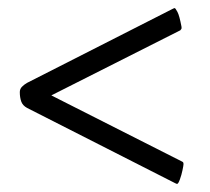

<svg xmlns="http://www.w3.org/2000/svg" viewBox="-20 -440 520 475"><path d="M434 -34Q434 -31 431.5 -19Q429 -7 425 4Q421 15 418 15Q417 15 413 13L47 -173Q36 -179 32.5 -189Q29 -199 29 -212Q29 -220 34.5 -225.5Q40 -231 47 -235L407 -418Q411 -420 412 -420Q414 -420 419 -410.5Q424 -401 429 -374Q430 -370 428 -367.5Q426 -365 426 -365L107 -204L431 -40Q431 -40 432.5 -39Q434 -38 434 -34Z"/></svg>

Font: Amiri
Style: Bold Italic
Weight: 700
Italic angle: 10°
Designer: Khaled Hosny
Version: Version 0.113